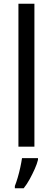

<svg xmlns="http://www.w3.org/2000/svg" viewBox="-20 -780 280 1021"><path d="M163 0H78V-760H163ZM182 70Q177 91 165 118Q153 145 138 172.5Q123 200 106 221H59V209Q66 192 74 165Q82 138 88 110Q94 82 97 61H182Z"/></svg>

Font: Noto Sans Khmer SemiCondensed
Style: Regular
Weight: 400
Width: 4
Designer: Danh Hong and the Monotype Design Team
Foundry: Monotype Imaging Inc.
Version: Version 2.004; ttfautohint (v1.8.4.7-5d5b)